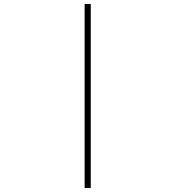

<svg xmlns="http://www.w3.org/2000/svg" viewBox="-20 -820 890 970"><path d="M407.5 -800H438.5V130H407.5Z"/></svg>

Font: League Mono Wide Thin
Style: Regular
Weight: 100
Width: 8
Designer: Tyler Finck
Foundry: The League of Moveable Type / Tyler Finck
Version: Version 2.210